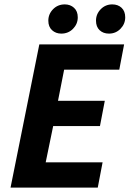

<svg xmlns="http://www.w3.org/2000/svg" viewBox="-20 -854 590 874"><path d="M28 0 159 -652H545L523 -537H272L244 -395H457L435 -280H222L188 -115H447L425 0ZM259 -701Q234 -701 217 -716.5Q200 -732 200 -760Q200 -790 221.5 -812Q243 -834 275 -834Q300 -834 317 -818.5Q334 -803 334 -775Q334 -745 312.5 -723Q291 -701 259 -701ZM476 -701Q450 -701 433.5 -716.5Q417 -732 417 -760Q417 -790 438.5 -812Q460 -834 491 -834Q517 -834 533.5 -818.5Q550 -803 550 -775Q550 -745 528.5 -723Q507 -701 476 -701Z"/></svg>

Font: Source Sans 3
Style: Bold Italic
Weight: 700
Italic angle: -11°
Designer: Paul D. Hunt
Foundry: Adobe
Version: Version 3.052;hotconv 1.1.0;makeotfexe 2.6.0